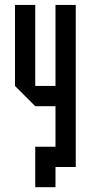

<svg xmlns="http://www.w3.org/2000/svg" viewBox="-20 -687 373 790"><path d="M208.3 -83.3V-250H125L41.7 -333.3V-666.7H125V-333.3H208.3V-666.7H291.7V0H208.3V83.3H125V-83.3Z"/></svg>

Font: Yulong
Style: Regular
Weight: 400
Designer: GGBotNet
Foundry: f0n7.com
Version: 1.00